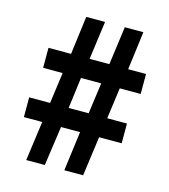

<svg xmlns="http://www.w3.org/2000/svg" viewBox="-98 -711 696 789"><g transform="rotate(15 250.5 -316.0)"><path d="M109 -168 86 0H165L189 -168H270L248 0H328L351 -168H447V-252H363L381 -384H470V-469H394L415 -632H336L314 -469H230L252 -632H172L151 -469H55V-384H138L120 -252H31V-168ZM284 -252H199L216 -384H302Z"/></g></svg>

Font: Noto Sans Gurmukhi UI ExtraCondensed SemiBold
Style: Regular
Weight: 600
Width: 2
Designer: Jelle Bosma - Monotype Design Team
Foundry: Monotype Imaging Inc.
Version: Version 2.004